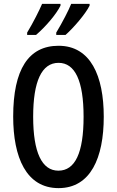

<svg xmlns="http://www.w3.org/2000/svg" viewBox="-20 -960 603 990"><path d="M442 -931V-940H347C336 -911 300 -841 270 -792V-780H318C358 -815 421 -888 442 -931ZM292 -931V-940H197C184 -909 151 -843 120 -792V-780H166C215 -822 270 -886 292 -931ZM515 -358C515 -569 447 -724 282 -724C127 -724 48 -602 48 -359C48 -149 115 10 282 10C447 10 515 -146 515 -358ZM151 -358C151 -541 195 -636 282 -636C367 -636 411 -543 411 -358C411 -171 367 -80 281 -80C196 -80 151 -174 151 -358Z"/></svg>

Font: Noto Sans Myanmar ExtraCondensed Medium
Style: Regular
Weight: 500
Width: 2
Designer: Monotype Design Team
Foundry: Monotype Imaging Inc.
Version: Version 2.107